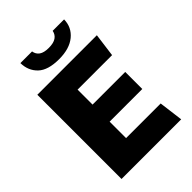

<svg xmlns="http://www.w3.org/2000/svg" viewBox="-253 -995 1106 1106"><g transform="rotate(-45 300.0 -442.0)"><path d="M66 0V-686H551L532 -543H251V-421H517V-282H251V-148H533L552 0ZM300 -742Q210 -742 168.5 -781.5Q127 -821 126 -884H221Q225 -858 245 -844Q265 -830 304 -830Q343 -830 363.5 -844Q384 -858 389 -884H482Q481 -821 433 -781.5Q385 -742 300 -742Z"/></g></svg>

Font: Chivo Mono Medium ExtraBold
Style: Regular
Weight: 800
Monospace: yes
Version: Version 1.008